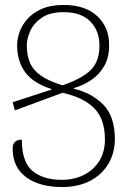

<svg xmlns="http://www.w3.org/2000/svg" viewBox="-20 -745 519 774"><path d="M278 -387Q351 -370 397 -322.5Q443 -275 443 -185Q443 -128 416.5 -84Q390 -40 342.5 -15.5Q295 9 230 9Q139 9 85 -31Q31 -71 31 -146Q31 -182 68 -182Q68 -91 111.5 -55.5Q155 -20 229 -20Q279 -20 318.5 -40Q358 -60 380.5 -96.5Q403 -133 403 -183Q403 -265 360 -308.5Q317 -352 232 -371L40 -300L31 -333L188 -384V-386Q113 -410 81 -454.5Q49 -499 49 -563Q49 -587 58.5 -615Q68 -643 90 -668Q112 -693 148 -709Q184 -725 237 -725Q324 -725 372 -680Q420 -635 420 -564Q420 -513 400 -478.5Q380 -444 348 -422.5Q316 -401 278 -390ZM88 -563Q88 -524 100 -494Q112 -464 143 -441.5Q174 -419 232 -401Q308 -427 344.5 -461.5Q381 -496 381 -561Q381 -621 344 -658.5Q307 -696 237 -696Q180 -696 147.5 -673Q115 -650 101.5 -619Q88 -588 88 -563Z"/></svg>

Font: Noto Serif Armenian SemiCondensed ExtraLight
Style: Regular
Weight: 200
Width: 4
Designer: Monotype Design Team
Foundry: Monotype Imaging Inc.
Version: Version 2.008; ttfautohint (v1.8.4.7-5d5b)